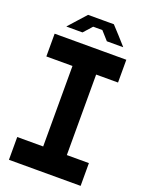

<svg xmlns="http://www.w3.org/2000/svg" viewBox="-161 -946 772 1022"><g transform="rotate(20 225.5 -434.5)"><path d="M170 0V-585L279 -714H304V-129L196 0ZM23 0V-129H170V0ZM196 0 304 -129H429V0ZM22 -585V-714H279L170 -585ZM304 -585V-714H428V-585ZM110 -819 155 -869H301L347 -819ZM68 -771V-772L110 -819H202L159 -771ZM297 -771 254 -819H347L389 -772V-771Z"/></g></svg>

Font: Foldit SemiBold
Style: Regular
Weight: 600
Version: Version 1.003